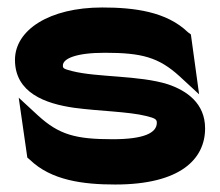

<svg xmlns="http://www.w3.org/2000/svg" viewBox="-20 -482 587 513"><path d="M20 -322C20 -234 101 -205 178 -194C244 -185 323 -184 371 -172C395 -166 399 -163 399 -154C399 -127 365 -110 281 -110C182 -110 138 -122 82 -173L30 -221L53 -61L60 -55C117 0 202 11 288 11C462 11 528 -57 528 -139C528 -206 479 -240 428 -257C351 -281 240 -275 173 -292C149 -298 148 -300 148 -307C148 -325 182 -341 260 -341C359 -341 404 -329 460 -278L512 -230L490 -390L482 -396C425 -451 339 -462 253 -462C112 -462 20 -402 20 -322Z"/></svg>

Font: Charger Sport
Style: UltExt
Weight: 1000
Designer: Jasper
Foundry: Cannot Into Space Fonts
Version: Version 1.1